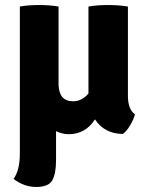

<svg xmlns="http://www.w3.org/2000/svg" viewBox="-20 -525 592 764"><path d="M489 -499V-144Q489 -90 517 -70Q512 -50 498 -26.5Q484 -3 469 8Q395 7 358 -50Q320 9 253 9Q229 9 203 -3V113Q203 166 188 192.5Q173 219 124 219Q76 219 34 187Q59 152 59 86V-499Q92 -505 135 -505Q178 -505 213 -499V-188Q215 -122 271 -122Q306 -122 332 -153V-499Q365 -505 409.5 -505Q454 -505 489 -499Z"/></svg>

Font: Signika
Style: Bold
Weight: 700
Designer: Anna Giedrys
Foundry: Anna Giedrys
Version: Version 1.001